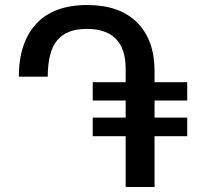

<svg xmlns="http://www.w3.org/2000/svg" viewBox="-20 -744 784 764"><path d="M595 -344V-276H725V-202H595V0H480V-202H349V-276H480V-344H349V-417H480V-470Q480 -629 325 -629Q245 -629 207.5 -583.5Q170 -538 170 -439H55Q55 -574 124 -649Q193 -724 327 -724Q456 -724 525.5 -654.5Q595 -585 595 -461V-417H725V-344Z"/></svg>

Font: Noto Sans Armenian Medium
Style: Regular
Weight: 500
Designer: Monotype Design team
Foundry: Monotype Imaging Inc.
Version: Version 1.000